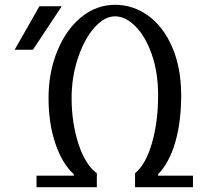

<svg xmlns="http://www.w3.org/2000/svg" viewBox="-20 -779 863 799"><path d="M783 -48H638V-54Q684 -101 709 -186Q734 -271 734 -382Q734 -496 697 -582Q660 -668 597 -713.5Q534 -759 459 -759Q381 -759 318 -707.5Q255 -656 218.5 -567Q182 -478 182 -371Q182 -267 210 -183Q238 -99 287 -54V-48H132V0H383V-58Q335 -93 306.5 -180.5Q278 -268 278 -371Q278 -458 304 -536.5Q330 -615 372 -663Q414 -711 459 -711Q502 -711 543.5 -669.5Q585 -628 611.5 -553Q638 -478 638 -382Q638 -273 612.5 -184Q587 -95 542 -58V0H783ZM237 -753H144L41 -572H117Z"/></svg>

Font: LXGW Marker Gothic
Style: Regular
Weight: 400
Version: Version 1.001